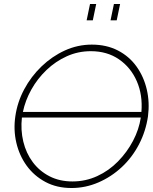

<svg xmlns="http://www.w3.org/2000/svg" viewBox="-20 -939 769 964"><path d="M339 5Q265 5 208 -25.5Q151 -56 114 -107Q77 -158 62 -222.5Q47 -287 57 -355Q67 -426 101.5 -490.5Q136 -555 188.5 -605.5Q241 -656 305.5 -685.5Q370 -715 441 -715Q515 -715 572 -685.5Q629 -656 665.5 -605Q702 -554 717 -489.5Q732 -425 723 -355Q712 -280 678 -214.5Q644 -149 591.5 -100Q539 -51 474 -23Q409 5 339 5ZM436 -682Q372 -682 315.5 -656.5Q259 -631 213.5 -587.5Q168 -544 137.5 -489.5Q107 -435 95 -377H690Q697 -462 667 -531Q637 -600 577.5 -641Q518 -682 436 -682ZM344 -28Q410 -28 468.5 -55Q527 -82 572.5 -128.5Q618 -175 648 -232Q678 -289 687 -349H90Q83 -286 97 -228Q111 -170 144.5 -125Q178 -80 228.5 -54Q279 -28 344 -28ZM415 -837 432 -919H463L446 -837ZM535 -837 552 -919H583L566 -837Z"/></svg>

Font: Raleway ExtraLight
Style: Italic
Weight: 200
Italic angle: -12°
Designer: Matt McInerney, Pablo Impallari, Rodrigo Fuenzalida
Foundry: Matt McInerney, Pablo Impallari, Rodrigo Fuenzalida
Version: Version 4.026